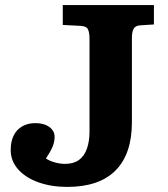

<svg xmlns="http://www.w3.org/2000/svg" viewBox="-20 -720 658 754"><path d="M243.5 14Q181.5 14 131 -4Q80.5 -22 51.2 -55Q22 -88 22 -131Q22 -165 34 -188.5Q46 -212 68 -224.3Q90 -236.5 118.5 -236.5Q153 -236.5 173.8 -221.3Q194.5 -206 194.5 -182.5Q194.5 -164 187 -145.3Q179.5 -126.5 160.5 -97.5Q174.5 -88 195 -82.3Q215.5 -76.5 236 -76.5Q269 -76.5 290 -91.8Q311 -107 321.2 -135.8Q331.5 -164.5 331.5 -203.5V-568Q331.5 -593 325.2 -605.2Q319 -617.5 295.5 -618.5L226.5 -622V-700H584.5V-624L531 -620.5Q512 -619.5 505 -607.5Q498 -595.5 498 -570.5V-240Q498 -115.5 434 -50.8Q370 14 243.5 14Z"/></svg>

Font: Literata Variable Black
Style: Regular
Weight: 900
Designer: Latin by Veronika Burian and Jose Scaglione. Greek by Irene Vlachou. Cyrillic by Vera Evstafieva.
Foundry: TypeTogether
Version: Version 3.021